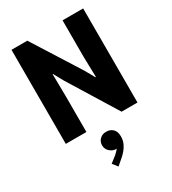

<svg xmlns="http://www.w3.org/2000/svg" viewBox="-239 -844 1139 1272"><g transform="rotate(-30 330.5 -208.0)"><path d="M56.2 0V-719.7H177.2L406.7 -356.4L446.8 -284.7H450.7L446.8 -442.9V-719.7H604.5V0H482.9L254.9 -369.6L214.4 -443.4H211.4L213.9 -276.9V0ZM283.7 304.7 253.4 266.1 300.3 229.5Q307.6 223.1 318.6 212.2Q329.6 201.2 337.6 188.2Q345.7 175.3 345.7 164.6L364.3 164.1Q363.8 176.8 355 186.5Q346.2 196.3 326.7 196.3Q303.2 196.3 281.5 177.7Q259.8 159.2 259.3 128.9Q259.8 99.1 280 81.1Q300.3 63 326.7 64Q356.4 63 377 82Q397.5 101.1 397.5 139.2Q397.5 169.4 386.2 193.4Q375 217.3 359.9 234.6Q344.7 252 333.5 261.7Z"/></g></svg>

Font: Reddit Sans Condensed ExtraBold
Style: Regular
Weight: 800
Designer: Stephen Hutchings
Foundry: Reddit
Version: Version 1.014